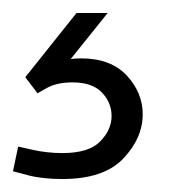

<svg xmlns="http://www.w3.org/2000/svg" viewBox="-40 -27 294 296"><path d="M56 249Q25 249 2.5 243Q-20 237 -20 237L-12 199Q-12 199 10.5 204Q33 209 56 209Q97 209 114.5 191Q132 173 132 152Q132 131 117 115.5Q102 100 72 100Q48 100 32.5 108.5Q17 117 18 117L-1 92L78 -7H126L69 64Q76 63 85 63Q131 63 155.5 89.5Q180 116 180 149Q180 186 150 217.5Q120 249 56 249Z"/></svg>

Font: Be Vietnam Pro ExtraLight
Style: Italic
Weight: 200
Italic angle: -12°
Designer: Lam Bao, Tony Le, Vietanh Nguyen
Foundry: Yellow Type Foundry
Version: Version 1.002; ttfautohint (v1.8.3)